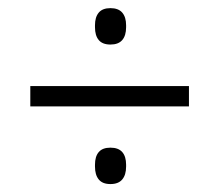

<svg xmlns="http://www.w3.org/2000/svg" viewBox="-20 -548 539 472"><path d="M54.5 -286.5V-336.5H444.5V-286.5ZM251.5 -95.5Q232 -95.5 222.8 -106.8Q213.5 -118 213.5 -138.5V-143Q213.5 -163.5 222.8 -174.2Q232 -185 251.5 -185Q271 -185 280.5 -174.2Q290 -163.5 290 -143V-138.5Q290 -118 280.5 -106.8Q271 -95.5 251.5 -95.5ZM251.5 -438.5Q232 -438.5 222.8 -449.5Q213.5 -460.5 213.5 -481V-486Q213.5 -506 222.8 -517Q232 -528 251.5 -528Q271 -528 280.5 -517Q290 -506 290 -486V-481Q290 -460.5 280.5 -449.5Q271 -438.5 251.5 -438.5Z"/></svg>

Font: Anek Latin Medium Light
Style: Regular
Weight: 300
Version: Version 1.003